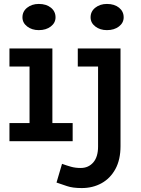

<svg xmlns="http://www.w3.org/2000/svg" viewBox="-20 -717 718 975"><path d="M130 -28V-471H246V-28ZM28 0V-92H349V0ZM28 -379V-471H217V-379ZM177 -564Q142 -564 118 -582.5Q94 -601 94 -629Q94 -659 118 -678Q142 -697 177 -697Q215 -697 238.5 -678Q262 -659 262 -629Q262 -601 238 -582.5Q214 -564 177 -564ZM395 238Q349 238 320 228Q291 218 267 210L295 115Q320 124 341.5 130Q363 136 390 136Q429 136 453.5 108Q478 80 478 27V-471H592V25Q592 94 566 141.5Q540 189 495.5 213.5Q451 238 395 238ZM375 -379V-471H564V-379ZM523 -564Q488 -564 464 -582.5Q440 -601 440 -629Q440 -659 464 -678Q488 -697 523 -697Q561 -697 584.5 -678Q608 -659 608 -629Q608 -601 584 -582.5Q560 -564 523 -564Z"/></svg>

Font: BioRhyme SemiBold
Style: Regular
Weight: 600
Designer: Aoife Mooney
Foundry: Aoife Mooney Type
Version: Version 1.600;gftools[0.9.33]